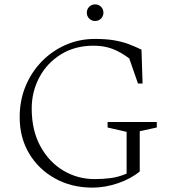

<svg xmlns="http://www.w3.org/2000/svg" viewBox="-20 -848 787 878"><path d="M403 10Q307 10 231.5 -32Q156 -74 113 -146.5Q70 -219 70 -312Q70 -389 97 -454Q124 -519 171.5 -567.5Q219 -616 281 -643Q343 -670 414 -670Q466 -670 503 -663.5Q540 -657 569 -646Q598 -635 627 -621L632 -466H611L571 -581Q529 -612 491.5 -625.5Q454 -639 408 -639Q322 -639 258 -599Q194 -559 159.5 -493.5Q125 -428 125 -352Q125 -252 164.5 -179.5Q204 -107 269.5 -68Q335 -29 413 -29Q450 -29 485.5 -33.5Q521 -38 559 -54V-245L472 -265V-290H697V-265L619 -248V-64Q578 -30 519 -10Q460 10 403 10ZM415 -752Q399 -752 388 -763Q377 -774 377 -790Q377 -806 388 -817Q399 -828 415 -828Q431 -828 442 -817Q453 -806 453 -790Q453 -774 442 -763Q431 -752 415 -752Z"/></svg>

Font: Spectral ExtraLight
Style: Regular
Weight: 275
Designer: Jean-Baptiste Levee
Foundry: Production Type
Version: Version 2.001